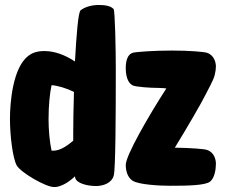

<svg xmlns="http://www.w3.org/2000/svg" viewBox="-20 -736 902 771"><path d="M377 -716C349 -716 323 -709 304 -695C294 -688 287 -596 281 -489C242 -515 200 -531 158 -531C126 -531 107 -522 94 -512C31 -464 20 -324 20 -258C20 -192 31 -101 47 -72C63 -43 164 15 196 15C202 15 206 15 210 14C233 9 257 -5 281 -28C281 -26 282 -24 282 -22C287 0 330 11 366 11C393 11 429 0 437 -32C444 -60 445 -275 445 -454C445 -536 442 -694 436 -700C424 -712 404 -716 377 -716ZM811 -134C800 -138 746 -142 682 -143C732 -224 792 -328 806 -357C816 -378 836 -411 842 -434C845 -445 847 -459 847 -469C847 -482 842 -514 811 -524C799 -528 740 -533 671 -533C602 -533 526 -528 513 -524C493 -518 485 -493 485 -464C485 -435 491 -404 513 -393C526 -387 582 -383 615 -383C626 -383 637 -382 648 -381C575 -268 485 -111 485 -74C485 -45 495 -21 513 -10C537 5 616 10 663 10C730 10 805 9 824 -7C842 -22 847 -56 847 -79C847 -92 842 -124 811 -134ZM195 -131H187C179 -168 175 -216 175 -258C175 -311 180 -362 187 -394C213 -392 246 -382 277 -367C275 -303 274 -241 274 -196V-171C245 -146 218 -131 195 -131Z"/></svg>

Font: Manosque
Style: Regular
Weight: 400
Designer: Ariel Martín Pérez
Foundry: Ariel Martín Pérez
Version: Version 1.005;hotconv 1.0.109;makeotfexe 2.5.65596